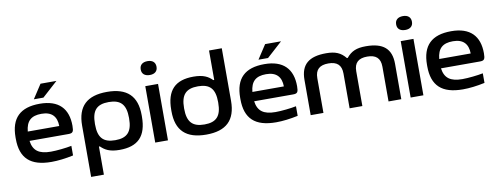

<svg xmlns="http://www.w3.org/2000/svg" viewBox="-70 -1095 4362 1676"><g transform="rotate(-10 2111.0 -257.0)"><path d="M541 -270C541 -422 461 -509 292 -509C119 -509 34 -427 34 -256V-244C34 -71 121 9 307 9C364 9 432 1 501 -14V-99C453 -89 368 -80 317 -80C211 -80 161 -117 149 -205H494C533 -205 541 -217 541 -270ZM148 -288C157 -380 200 -420 292 -420C383 -420 426 -373 427 -288ZM249 -556H334L471 -680H330Z M1152 -244V-256C1152 -427 1065 -509 888 -509C710 -509 624 -427 624 -256V198H737V-51H745C781 -16 822 9 911 9C1073 9 1152 -69 1152 -244ZM737 -247V-253C737 -370 781 -419 888 -419C994 -419 1039 -370 1039 -253V-247C1039 -130 994 -81 888 -81C781 -81 737 -130 737 -247Z M1227 -500V0H1340V-500ZM1213 -649C1213 -612 1238 -589 1284 -589C1328 -589 1353 -612 1353 -649V-651C1353 -689 1328 -712 1284 -712C1238 -712 1213 -689 1213 -651Z M1414 -256V-244C1414 -73 1501 9 1679 9C1856 9 1942 -73 1942 -244V-710H1829V-449H1821C1786 -484 1744 -509 1655 -509C1493 -509 1414 -431 1414 -256ZM1527 -247V-253C1527 -370 1572 -419 1679 -419C1785 -419 1829 -370 1829 -253V-247C1829 -130 1785 -81 1679 -81C1572 -81 1527 -130 1527 -247Z M2532 -270C2532 -422 2452 -509 2283 -509C2110 -509 2025 -427 2025 -256V-244C2025 -71 2112 9 2298 9C2355 9 2423 1 2492 -14V-99C2444 -89 2359 -80 2308 -80C2202 -80 2152 -117 2140 -205H2485C2524 -205 2532 -217 2532 -270ZM2139 -288C2148 -380 2191 -420 2283 -420C2374 -420 2417 -373 2418 -288ZM2240 -556H2325L2462 -680H2321Z M2605 -313V0H2718V-308C2718 -385 2758 -418 2835 -418C2910 -418 2950 -385 2950 -308V0H3063V-308C3063 -385 3103 -418 3179 -418C3255 -418 3295 -385 3295 -308V0H3408V-313C3408 -449 3335 -509 3183 -509C3101 -509 3053 -489 3010 -436H3003C2960 -489 2912 -509 2831 -509C2678 -509 2605 -449 2605 -313Z M3491 -500V0H3604V-500ZM3477 -649C3477 -612 3502 -589 3548 -589C3592 -589 3617 -612 3617 -649V-651C3617 -689 3592 -712 3548 -712C3502 -712 3477 -689 3477 -651Z M4188 -270C4188 -422 4108 -509 3939 -509C3766 -509 3681 -427 3681 -256V-244C3681 -71 3768 9 3954 9C4011 9 4079 1 4148 -14V-99C4100 -89 4015 -80 3964 -80C3858 -80 3808 -117 3796 -205H4141C4180 -205 4188 -217 4188 -270ZM3795 -288C3804 -380 3847 -420 3939 -420C4030 -420 4073 -373 4074 -288Z"/></g></svg>

Font: LT Wave Medium
Style: Regular
Weight: 500
Designer: Daniel Lyons
Version: Version 2.5 (Glyphs App)